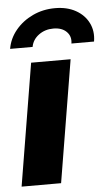

<svg xmlns="http://www.w3.org/2000/svg" viewBox="-53 -781 476 818"><g transform="rotate(-5 184.5 -372.5)"><path d="M5.9 0 92.3 -522.5H261.2L174.8 0ZM213.9 -745.1Q265.1 -745.1 302.2 -724.4Q339.4 -703.6 356.9 -668.2Q374.5 -632.8 367.2 -588.9H270.5Q275.4 -619.6 255.4 -639.4Q235.4 -659.2 199.2 -659.2Q163.1 -659.2 136.5 -639.4Q109.9 -619.6 104.5 -588.9H8.3Q15.6 -632.8 44.9 -668.2Q74.2 -703.6 118.2 -724.4Q162.1 -745.1 213.9 -745.1Z"/></g></svg>

Font: Inter 28pt ExtraBold
Style: Italic
Weight: 800
Italic angle: -9.3988°
Designer: Rasmus Andersson
Foundry: rsms
Version: Version 4.001;git-66647c0bb